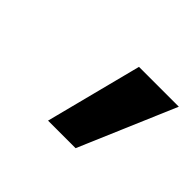

<svg xmlns="http://www.w3.org/2000/svg" viewBox="-64 -836 409 409"><g transform="rotate(45 140.5 -631.0)"><path d="M105 -522 161 -740H281L188 -522Z"/></g></svg>

Font: Be Vietnam Pro SemiBold
Style: Italic
Weight: 600
Italic angle: -12°
Designer: Lam Bao, Tony Le, Vietanh Nguyen
Foundry: Yellow Type Foundry
Version: Version 1.002; ttfautohint (v1.8.3)